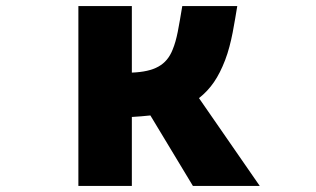

<svg xmlns="http://www.w3.org/2000/svg" viewBox="-20 -548 1040 632"><path d="M475 -168 615 64H835L635 -225C674 -256 699 -293 721 -350C743 -407 752 -476 761 -528H580C568 -458 563 -420 548 -384C528 -334 489 -312 414 -309V-528H238V64H414V-163C431 -164 458 -166 475 -168Z"/></svg>

Font: LINE Seed JP_OTF ExtraBold
Style: Regular
Weight: 800
Designer: LY Corporation & Fontrix & Fontworks
Version: Version 1.013